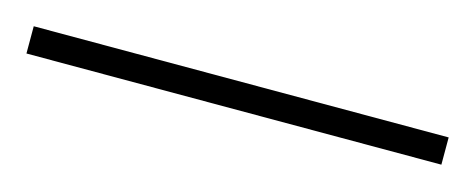

<svg xmlns="http://www.w3.org/2000/svg" viewBox="-23 16 438 177"><g transform="rotate(15 196.0 104.0)"><path d="M394 117H-2V91H394Z"/></g></svg>

Font: Noto Sans Hebrew ExtraCondensed Thin
Style: Regular
Weight: 100
Width: 2
Designer: Monotype Design Team
Foundry: Monotype Imaging Inc.
Version: Version 2.004; ttfautohint (v1.8.4.7-5d5b)